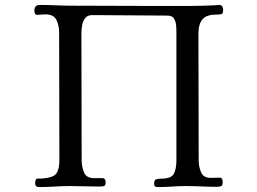

<svg xmlns="http://www.w3.org/2000/svg" viewBox="-20 -755 1040 776"><path d="M882 -716Q882 -699 874 -697.5Q866 -696 854 -696Q814 -696 798 -676.5Q782 -657 782 -619Q782 -491 782.5 -363Q783 -235 783 -107Q783 -82 792.5 -59Q802 -36 833 -36Q841 -36 849.5 -36.5Q858 -37 867 -37Q875 -37 877.5 -32Q880 -27 880 -19Q880 -5 873.5 -2.5Q867 0 855 0Q824 0 793 -1.5Q762 -3 731 -3Q703 -3 675.5 -1Q648 1 621 1Q612 1 607.5 -1Q603 -3 603 -13Q603 -28 611.5 -30.5Q620 -33 632 -33Q672 -33 682.5 -52.5Q693 -72 693 -107V-626Q693 -639 691.5 -654.5Q690 -670 682.5 -681Q675 -692 656 -692L353 -694Q334 -694 324.5 -682Q315 -670 312 -653Q309 -636 309 -621Q309 -493 309.5 -364Q310 -235 310 -107Q310 -82 319.5 -58.5Q329 -35 360 -35H394Q401 -35 404 -30Q407 -25 407 -19Q407 -6 401 -3.5Q395 -1 384 -1Q353 -1 322.5 -2Q292 -3 262 -3Q231 -3 200 -1Q169 1 138 1Q122 1 122 -14Q122 -19 123.5 -26Q125 -33 132 -33Q179 -33 199.5 -46Q220 -59 220 -110Q220 -238 219.5 -366.5Q219 -495 219 -623Q219 -652 208 -674.5Q197 -697 163 -697Q155 -697 147.5 -696Q140 -695 132 -695Q124 -695 121.5 -699.5Q119 -704 119 -711Q119 -723 124 -729Q129 -735 142 -735Q175 -735 207.5 -733.5Q240 -732 274 -732Q351 -732 428.5 -731.5Q506 -731 584 -731H746Q800 -731 854 -734Q857 -735 860 -735Q863 -735 866 -735Q874 -735 878 -729.5Q882 -724 882 -716Z"/></svg>

Font: Kaisei Tokumin
Style: Regular
Weight: 400
Designer: Font-Kai, 金井和夫
Foundry: KAZUO KANAI
Version: Version 5.003